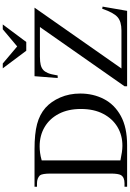

<svg xmlns="http://www.w3.org/2000/svg" viewBox="202 -1131 929 1373"><g transform="rotate(-90 666.5 -444.5)"><path d="M684.1 -335Q684.1 -242.2 644.8 -166Q605.5 -89.8 523.7 -44.9Q441.9 0 314 0H17.6V-18.6H42.5Q85.9 -18.6 101.1 -44.9Q106 -53.2 108.9 -71.3Q111.8 -89.4 111.8 -117.7V-545.4Q111.8 -606.4 99.1 -623.5Q78.1 -644.5 42.5 -644.5H17.6V-662.1H286.6Q397 -662.1 465.8 -643.8Q534.7 -625.5 582 -584Q627.9 -543 656 -478Q684.1 -413.1 684.1 -335ZM573.7 -330.1Q573.7 -421.9 539.3 -488Q504.9 -554.2 444.6 -589.8Q384.3 -625.5 306.2 -625.5Q284.2 -625.5 259.5 -622.3Q234.9 -619.1 206.1 -610.8V-47.9Q236.8 -41.5 262.7 -37.6Q288.6 -33.7 309.6 -33.7Q384.8 -33.2 444.3 -68.6Q503.9 -104 538.8 -170.7Q573.7 -237.3 573.7 -330.1ZM1305.7 -175.3 1275.4 0H736.3V-18.6L1159.7 -623.5H948.7Q910.6 -623.5 888.7 -617.9Q866.7 -612.3 852.5 -599.6Q839.8 -587.9 830.6 -566.4Q821.3 -544.9 813.5 -496.6H794.9L808.1 -662.1H1298.3L863.3 -40.5H1134.8Q1197.8 -40.5 1229.5 -67.4Q1262.7 -95.7 1290.5 -178.2ZM1178.2 -889.2 1052.7 -721.2H990.2L864.3 -889.2H898.9L1021 -786.1L1143.6 -889.2Z"/></g></svg>

Font: BabelStone Roman
Style: Regular
Weight: 400
Designer: Walt Agee, Victor Gaultney, Peter Martin, Debbi Hosken, Becca Hirsbrunner (SIL); Andrew West (BabelStone)
Foundry: BabelStone
Version: Version 16.000